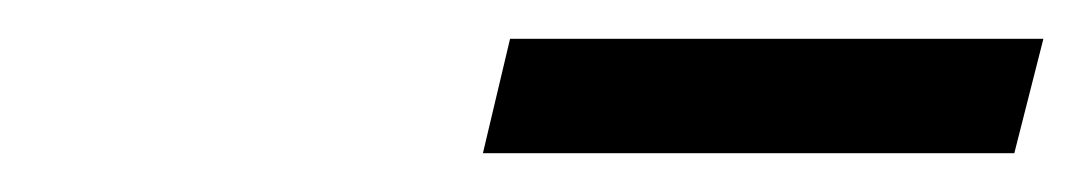

<svg xmlns="http://www.w3.org/2000/svg" viewBox="-20 -718 558 99"><path d="M503 -639 518 -698H243L229 -639Z"/></svg>

Font: RazerF5
Style: Italic
Weight: 400
Foundry: Razer Inc.
Version: Version 2